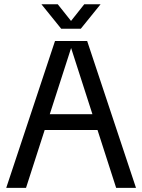

<svg xmlns="http://www.w3.org/2000/svg" viewBox="-20 -902 683 922"><path d="M10 0 244.1 -705H398.6L633 0H537.7L321.5 -671.4L105 0ZM158.3 -277.7V-353.7H484.5V-277.7ZM273.9 -764 178.9 -881.6H257.3L341.3 -776H300.9L384.7 -881.6H463L368 -764Z"/></svg>

Font: TikTok Sans Light
Style: Regular
Weight: 300
Version: Version 4.000